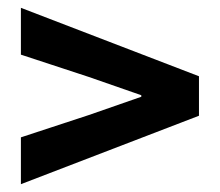

<svg xmlns="http://www.w3.org/2000/svg" viewBox="-20 -580 568 496"><path d="M34 -104.2V-225.2L209.7 -282.9L345 -330V-334L209.7 -381.1L34 -438.8V-559.8L494 -383V-281Z"/></svg>

Font: Source Sans 3 VF
Style: Regular
Weight: 200
Designer: Paul D. Hunt
Foundry: Adobe
Version: Version 3.046;hotconv 1.0.118;makeotfexe 2.5.65603